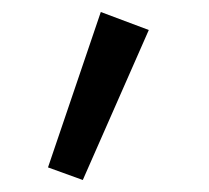

<svg xmlns="http://www.w3.org/2000/svg" viewBox="-20 -130 348 320"><path d="M148 -110 228 -80 118 170 60 149Z"/></svg>

Font: Jost
Style: Regular
Weight: 400
Version: Version 3.500